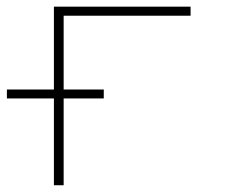

<svg xmlns="http://www.w3.org/2000/svg" viewBox="-56 -548 676 568"><path d="M251 -256.8H132.3V0H103.5V-256.8H-35.6V-283.2H103.5V-528.3H507.8V-501.5H132.3V-283.2H251Z"/></svg>

Font: Roboto Mono Thin
Style: Regular
Weight: 250
Designer: Google
Version: Version 2.000985; 2015; ttfautohint (v1.3)